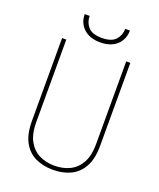

<svg xmlns="http://www.w3.org/2000/svg" viewBox="-161 -981 905 1091"><g transform="rotate(20 291.5 -436.0)"><path d="M473.1 -710.9H498V-210.4Q498 -130.4 470.9 -81.8Q443.8 -33.2 397.2 -11.2Q350.6 10.7 291.5 10.7Q232.4 10.7 185.8 -11.2Q139.2 -33.2 112.3 -81.8Q85.4 -130.4 85.4 -210.4V-710.9H110.8V-210.4Q110.8 -141.6 134.8 -98.1Q158.7 -54.7 199.7 -34.4Q240.7 -14.2 291.5 -14.2Q343.3 -14.2 384.3 -34.4Q425.3 -54.7 449.2 -98.1Q473.1 -141.6 473.1 -210.4ZM404.8 -882.8H433.1Q433.1 -847.2 416.7 -819.8Q400.4 -792.5 370.1 -777.1Q339.8 -761.7 296.9 -761.7Q232.9 -761.7 196.3 -795.7Q159.7 -829.6 159.7 -882.8H189.5Q189.5 -844.2 213.6 -816.4Q237.8 -788.6 296.9 -788.6Q355 -788.6 379.9 -816.7Q404.8 -844.7 404.8 -882.8Z"/></g></svg>

Font: Roboto Condensed Thin
Style: Regular
Weight: 250
Width: 3
Designer: Christian Robertson
Foundry: Google
Version: Version 3.009; 2024